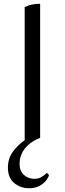

<svg xmlns="http://www.w3.org/2000/svg" viewBox="-20 -741 344 1019"><path d="M193 -9Q188 -7 183.5 -5Q179 -3 174 -1Q157 7 141 19Q125 31 112.5 46.5Q100 62 92 82.5Q84 103 84 128Q84 150 91 165Q98 180 109.5 189.5Q121 199 134.5 203.5Q148 208 162 208Q185 208 201 198Q217 188 228 177Q233 179 236 183Q239 187 240 190Q236 201 228 212.5Q220 224 207 234.5Q194 245 176 251.5Q158 258 134 258Q88 258 55 230Q22 202 22 149Q22 100 48.5 64Q75 28 111 3V-703Q145 -721 193 -721Z"/></svg>

Font: Gotu
Style: Regular
Weight: 400
Designer: Sarang Kulkarni & Kailash Malviya
Foundry: Ek Type
Version: Version 2.320;hotconv 1.0.109;makeotfexe 2.5.65596; ttfautoh